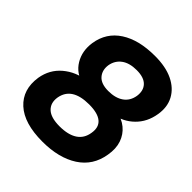

<svg xmlns="http://www.w3.org/2000/svg" viewBox="-197 -850 995 995"><g transform="rotate(45 300.0 -352.5)"><path d="M271 11Q137 11 72 -48.5Q7 -108 22 -208Q34 -279 86 -323Q138 -367 210 -376L207 -350Q145 -364 114 -415.5Q83 -467 93 -534Q107 -622 179.5 -669Q252 -716 370 -716Q449 -716 502 -690.5Q555 -665 579.5 -619.5Q604 -574 594 -514Q583 -446 538 -402Q493 -358 429 -348L432 -372Q478 -364 509.5 -338Q541 -312 554.5 -272.5Q568 -233 559 -182Q544 -88 467.5 -38.5Q391 11 271 11ZM278 -108Q340 -108 376 -131.5Q412 -155 419 -202Q427 -249 398.5 -273Q370 -297 306 -297Q244 -297 208.5 -274.5Q173 -252 165 -206Q158 -161 186 -134.5Q214 -108 278 -108ZM327 -416Q379 -416 411 -438.5Q443 -461 450 -504Q456 -547 432 -572Q408 -597 355 -597Q302 -597 271 -574Q240 -551 233 -511Q227 -470 250.5 -443Q274 -416 327 -416Z"/></g></svg>

Font: Mulish ExtraLight ExtraBold
Style: Italic
Weight: 800
Italic angle: -9°
Version: Version 3.603